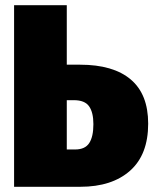

<svg xmlns="http://www.w3.org/2000/svg" viewBox="-20 -716 595 736"><path d="M548 -242Q548 -123 478.5 -61.5Q409 0 288 0H34V-696H236V-468H287Q414 -468 481 -411.5Q548 -355 548 -242ZM338 -240Q338 -285 321.5 -308.5Q305 -332 263 -332H236V-143H268Q306 -143 322 -167.5Q338 -192 338 -240Z"/></svg>

Font: Fira Sans Condensed Black
Style: Regular
Weight: 900
Width: 3
Designer: Carrois Corporate & Edenspiekermann AG
Foundry: Carrois Corporate GbR & Edenspiekermann AG
Version: Version 4.203